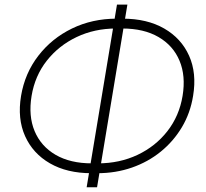

<svg xmlns="http://www.w3.org/2000/svg" viewBox="-20 -773 880 819"><path d="M369.6 -34.2Q266.1 -34.2 193.1 -76.2Q120.1 -118.2 86.9 -192.6Q53.7 -267.1 69.8 -363.8Q85.9 -460.4 143.3 -534.9Q200.7 -609.4 287.1 -651.4Q373.5 -693.4 477.5 -693.4H503.4Q607.4 -693.4 680.4 -651.4Q753.4 -609.4 786.6 -535.2Q819.8 -460.9 803.7 -364.3Q792 -291 756.1 -230.7Q720.2 -170.4 665.8 -126.2Q611.3 -82 542.5 -58.1Q473.6 -34.2 395.5 -34.2ZM371.6 -76.2H397.9Q490.2 -76.2 566.9 -112.5Q643.6 -148.9 694.1 -213.6Q744.6 -278.3 758.8 -363.8Q772.9 -449.2 745.8 -513.9Q718.8 -578.6 656.2 -615Q593.8 -651.4 501.5 -651.4H475.1Q383.3 -651.4 306.9 -615Q230.5 -578.6 179.7 -514.2Q128.9 -449.7 114.7 -363.8Q100.6 -278.3 127.7 -213.6Q154.8 -148.9 217.3 -112.5Q279.8 -76.2 371.6 -76.2ZM349.6 25.9 479 -753.4H523.4L394 25.9Z"/></svg>

Font: Inter 24pt ExtraLight
Style: Italic
Weight: 250
Italic angle: -9.3988°
Version: Version 4.001;git-66647c0bb